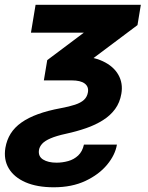

<svg xmlns="http://www.w3.org/2000/svg" viewBox="-25 -566 618 802"><path d="M123.6 -545.9H563.3L549.3 -461.2L241.2 -230.2H158.2L172.3 -314.8L325.1 -429.5H104.3ZM137.9 60Q133.6 86.8 154.7 100.2Q175.8 113.5 211.3 113.5Q236 113.5 259.9 106.8Q283.8 100.1 301.5 83.6Q319.1 67.1 325.6 38.1H463.4Q456.3 81 422.5 121.9Q388.7 162.9 332.1 189.6Q275.6 216.3 199.6 216.3Q130 216.3 81.9 195.5Q33.8 174.6 11.6 137.4Q-10.5 100.2 -2.5 51.5Q3.2 18.5 19.5 -7.7Q35.9 -33.9 64.4 -54.1Q92.8 -74.3 133.7 -89.2Q174.6 -104.1 228.7 -114.1Q264.3 -120.7 288.4 -128.7Q312.4 -136.6 325.8 -148.9Q339.1 -161.3 342.3 -180.6Q346.2 -204 328.8 -217.1Q311.5 -230.2 274.3 -230.2H209.7L229.5 -331.4H291.4Q359.3 -331.4 404.3 -310.3Q449.3 -289.2 469.4 -253.6Q489.5 -218.1 481.9 -174.3Q475.7 -137.7 455.9 -110.6Q436.1 -83.5 405.1 -64Q374.2 -44.4 335.1 -30.8Q296.1 -17.2 251.6 -7.5Q210.2 1.5 186 12Q161.9 22.5 151.1 34.5Q140.3 46.6 137.9 60Z"/></svg>

Font: Inter
Style: Italic
Weight: 400
Italic angle: -9.3988°
Designer: Rasmus Andersson
Foundry: rsms
Version: Version 4.001;git-66647c0bb